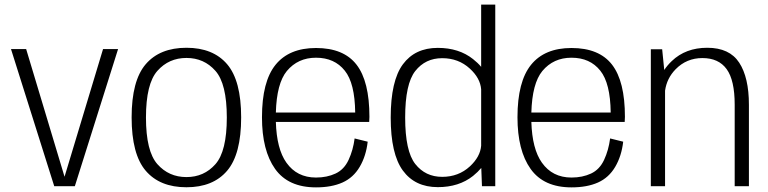

<svg xmlns="http://www.w3.org/2000/svg" viewBox="-20 -805 3318 830"><path d="M214.5 0H303.5L490.5 -593H425.5L259 -41L93 -593H27.5Z M786 4.5Q901 4.5 961.8 -66.8Q1022.5 -138 1022.5 -297.5Q1022.5 -456.5 961.8 -527.5Q901 -598.5 786 -598.5Q671 -598.5 610 -527.5Q549 -456.5 549 -297.5Q549 -138 610 -66.8Q671 4.5 786 4.5ZM786 -39.5Q710 -39.5 660.5 -95.2Q611 -151 611 -297Q611 -443 660.5 -498.8Q710 -554.5 786 -554.5Q862 -554.5 911.2 -498.8Q960.5 -443 960.5 -297Q960.5 -151 911.2 -95.2Q862 -39.5 786 -39.5Z M1346 5Q1413.5 5 1460.5 -16Q1507.5 -37 1535 -83.8Q1562.5 -130.5 1569.5 -192.5L1513 -206.5Q1506.5 -156 1487 -114Q1467.5 -72 1430.5 -54.8Q1393.5 -37.5 1346 -37.5Q1263.5 -37.5 1218 -102Q1176 -161 1172.5 -278H1576Q1577 -288.5 1577 -300Q1577 -453.5 1521.2 -525.5Q1465.5 -597.5 1346 -597.5Q1230 -597.5 1171.2 -525Q1112.5 -452.5 1112.5 -298Q1112.5 -154.5 1169.2 -74.8Q1226 5 1346 5ZM1172.5 -318.5Q1176 -444.5 1220 -498Q1268 -555.5 1346 -555.5Q1426 -555.5 1470.5 -499.5Q1514 -445.5 1515.5 -318.5Z M2063.5 0H2121V-785H2060V-516Q2046 -533 2025 -549.5Q1964 -598 1872.5 -598Q1774 -598 1721.5 -526.8Q1669 -455.5 1669 -297Q1669 -139.5 1721.5 -67.8Q1774 4 1872.5 4Q1964 4 2025 -44.5Q2046.5 -62 2060.5 -79ZM2060 -175Q2056 -127 2011 -85.5Q1962 -40.5 1891.5 -40.5Q1819 -40.5 1775.2 -96Q1731.5 -151.5 1731.5 -297Q1731.5 -442.5 1775.2 -498Q1819 -553.5 1891.5 -553.5Q1962 -553.5 2011 -508.5Q2056 -467.5 2060 -419Z M2450.5 5Q2518 5 2565 -16Q2612 -37 2639.5 -83.8Q2667 -130.5 2674 -192.5L2617.5 -206.5Q2611 -156 2591.5 -114Q2572 -72 2535 -54.8Q2498 -37.5 2450.5 -37.5Q2368 -37.5 2322.5 -102Q2280.5 -161 2277 -278H2680.5Q2681.5 -288.5 2681.5 -300Q2681.5 -453.5 2625.8 -525.5Q2570 -597.5 2450.5 -597.5Q2334.5 -597.5 2275.8 -525Q2217 -452.5 2217 -298Q2217 -154.5 2273.8 -74.8Q2330.5 5 2450.5 5ZM2277 -318.5Q2280.5 -444.5 2324.5 -498Q2372.5 -555.5 2450.5 -555.5Q2530.5 -555.5 2575 -499.5Q2618.5 -445.5 2620 -318.5Z M2793.5 0H2855V-413Q2862.5 -466.5 2900.5 -505.5Q2948 -554 3016.5 -554Q3086.5 -554 3121.2 -506.2Q3156 -458.5 3156 -352.5V0H3217.5V-352Q3217.5 -470 3175.5 -534.2Q3133.5 -598.5 3037.5 -598.5Q2944 -598.5 2884 -541Q2864.5 -522.5 2851.5 -502.5L2842.5 -592H2793.5Z"/></svg>

Font: Anybody Light
Style: Regular
Weight: 300
Designer: Tyler Finck
Foundry: Etcetera Type Company
Version: Version 1.111; ttfautohint (v1.8.4)